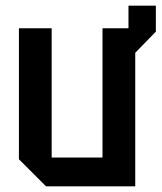

<svg xmlns="http://www.w3.org/2000/svg" viewBox="-20 -660 572 680"><path d="M47 -96V-560H163V-102H343V-560H435V-640H532V-548L459 -473V0H143Z"/></svg>

Font: Tektur SemiCondensed Medium
Style: Regular
Weight: 500
Width: 4
Designer: Adam Jagosz
Foundry: Adam Jagosz
Version: Version 1.005;gftools[0.9.30]